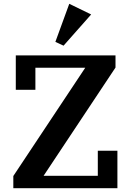

<svg xmlns="http://www.w3.org/2000/svg" viewBox="-20 -989 688 1009"><path d="M50 -64 428 -633H166V-517H63V-698H587V-634L209 -65H494V-197H597V0H50ZM271 -769 344 -969 459 -913 314 -749Z"/></svg>

Font: IBM Plex Serif SemiBold
Style: Regular
Weight: 600
Designer: Mike Abbink, Paul van der Laan, Pieter van Rosmalen
Foundry: Bold Monday
Version: Version 2.5